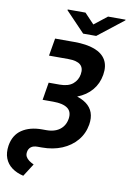

<svg xmlns="http://www.w3.org/2000/svg" viewBox="-124 -1004 868 1292"><g transform="rotate(10 310.5 -358.0)"><path d="M180.7 -727.5H311.5Q395.5 -727.5 450.2 -707Q504.9 -686.5 528.6 -645.5Q552.2 -604.5 542 -543.5Q531.7 -481.9 494.1 -437.5Q456.5 -393.1 395.5 -369.4Q334.5 -345.7 252.9 -345.7H175.8L189.5 -427.7H265.1Q323.7 -427.7 355 -454.1Q386.2 -480.5 392.6 -521Q399.9 -564.5 375.2 -585.9Q350.6 -607.4 292 -607.4H160.2ZM183.1 -386.7H256.3Q391.1 -386.7 456.8 -338.6Q522.5 -290.5 507.3 -197.3Q496.6 -134.3 457.3 -87.6Q418 -41 357.2 -15.6Q296.4 9.8 220.2 9.8H190.4Q161.6 9.8 146 22.2Q130.4 34.7 127 55.7Q123.5 74.7 131.1 88.9Q138.7 103 153.3 113.5Q168 124 185.5 131.8L129.9 218.8Q83 208 50.5 183.8Q18.1 159.7 3.9 122.6Q-10.3 85.4 -2.9 36.1Q9.3 -38.1 63.2 -74.2Q117.2 -110.4 199.7 -110.4H231.4Q266.6 -110.4 294.7 -121.8Q322.8 -133.3 340.8 -156Q358.9 -178.7 364.3 -210.9Q372.1 -260.7 340.3 -283.9Q308.6 -307.1 241.7 -307.1H169.4ZM351.6 -935.1 417.5 -865.7 505.9 -935.1H625.5L625 -930.2L449.7 -793H360.8L229.5 -930.2L230.5 -935.1Z"/></g></svg>

Font: Inter 18pt
Style: Bold Italic
Weight: 700
Italic angle: -9.3988°
Designer: Rasmus Andersson
Foundry: rsms
Version: Version 4.001;git-66647c0bb